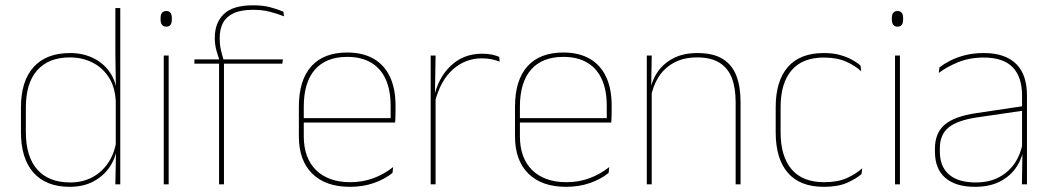

<svg xmlns="http://www.w3.org/2000/svg" viewBox="-20 -695 3966 724"><path d="M243 9.5Q154 9.5 106.5 -43.8Q59 -97 59 -197V-289.5Q59 -389.5 106.8 -442.2Q154.5 -495 244.5 -495Q294.5 -495 334.5 -474.5Q374.5 -454 397.8 -417Q421 -380 421.5 -330H427.5L416.5 -313.5Q413.5 -368.5 389.2 -405Q365 -441.5 327 -460Q289 -478.5 243.5 -478.5Q163.5 -478.5 120.5 -430.2Q77.5 -382 77.5 -289.5V-197Q77.5 -104.5 120.5 -55.8Q163.5 -7 245 -7Q291.5 -7 328 -26.5Q364.5 -46 388 -81Q411.5 -116 418.5 -162.5L427.5 -144H422Q417.5 -101.5 394.5 -66.8Q371.5 -32 333 -11.2Q294.5 9.5 243 9.5ZM415 0 417.5 -130.5 416.5 -138V-346.5L417 -356L415 -494.5V-664.5H433.5V0Z M597.5 0V-485.5H616V0ZM607 -594.5Q596.5 -594.5 591 -601.2Q585.5 -608 585.5 -622V-626.5Q585.5 -640 591 -646.8Q596.5 -653.5 607 -653.5Q617.5 -653.5 622.8 -646.8Q628 -640 628 -626.5V-622Q628 -608 622.8 -601.2Q617.5 -594.5 607 -594.5Z M934.5 -675Q970.5 -675 997 -668.2Q1023.5 -661.5 1048.5 -651L1051 -633.5Q1022.5 -644.5 995.5 -651.2Q968.5 -658 934.5 -658Q889 -658 861.2 -645.2Q833.5 -632.5 821 -609Q808.5 -585.5 808.5 -552V-549Q808.5 -525 813.5 -504.2Q818.5 -483.5 824 -466.5L807.5 -464V-467.5Q802.5 -482.5 796.2 -504.2Q790 -526 790 -550.5V-553Q790 -609 824 -642Q858 -675 934.5 -675ZM806 0V-460H824.5V0ZM713 -455V-471H813H819H1047L1044.5 -455Z M1299.5 9.5Q1208 9.5 1157.5 -40.2Q1107 -90 1107 -180.5V-292.5Q1107 -392.5 1153.8 -444.8Q1200.5 -497 1289.5 -497Q1348 -497 1388.8 -473.5Q1429.5 -450 1450.5 -405.2Q1471.5 -360.5 1471.5 -296.5V-279.5Q1471.5 -268.5 1471.2 -257.5Q1471 -246.5 1470 -233H1453Q1453 -250.5 1453 -266.5Q1453 -282.5 1453 -296Q1453 -355.5 1434.2 -396.5Q1415.5 -437.5 1379 -459Q1342.5 -480.5 1289.5 -480.5Q1209.5 -480.5 1167.5 -432.5Q1125.5 -384.5 1125.5 -292.5V-243.5V-239.5V-181Q1125.5 -140 1137.2 -108Q1149 -76 1171.5 -53.8Q1194 -31.5 1226.5 -19.8Q1259 -8 1300 -8Q1347.5 -8 1387.5 -22.8Q1427.5 -37.5 1462.5 -65L1460 -43Q1430.5 -19 1389.5 -4.8Q1348.5 9.5 1299.5 9.5ZM1115.5 -233V-249.5H1463.5V-233Z M1619.5 -308.5 1610 -320.5 1615.5 -325Q1632 -402 1680 -447.2Q1728 -492.5 1798 -492.5Q1819 -492.5 1835.2 -489Q1851.5 -485.5 1862.5 -480.5L1864 -462.5Q1851 -468 1834 -471.5Q1817 -475 1796.5 -475Q1735 -475 1687.8 -433.2Q1640.5 -391.5 1619.5 -308.5ZM1604 0V-485.5H1622.5L1620 -335L1622.5 -332.5V0Z M2114.5 9.5Q2023 9.5 1972.5 -40.2Q1922 -90 1922 -180.5V-292.5Q1922 -392.5 1968.8 -444.8Q2015.5 -497 2104.5 -497Q2163 -497 2203.8 -473.5Q2244.5 -450 2265.5 -405.2Q2286.5 -360.5 2286.5 -296.5V-279.5Q2286.5 -268.5 2286.2 -257.5Q2286 -246.5 2285 -233H2268Q2268 -250.5 2268 -266.5Q2268 -282.5 2268 -296Q2268 -355.5 2249.2 -396.5Q2230.5 -437.5 2194 -459Q2157.5 -480.5 2104.5 -480.5Q2024.5 -480.5 1982.5 -432.5Q1940.5 -384.5 1940.5 -292.5V-243.5V-239.5V-181Q1940.5 -140 1952.2 -108Q1964 -76 1986.5 -53.8Q2009 -31.5 2041.5 -19.8Q2074 -8 2115 -8Q2162.5 -8 2202.5 -22.8Q2242.5 -37.5 2277.5 -65L2275 -43Q2245.5 -19 2204.5 -4.8Q2163.5 9.5 2114.5 9.5ZM1930.5 -233V-249.5H2278.5V-233Z M2754 0V-310Q2754 -363 2739.8 -400.5Q2725.5 -438 2693.5 -458.2Q2661.5 -478.5 2608 -478.5Q2558.5 -478.5 2521.8 -458.8Q2485 -439 2463 -404.2Q2441 -369.5 2434 -325L2425 -344H2430.5Q2435 -385 2456.8 -419.2Q2478.5 -453.5 2517 -474.2Q2555.5 -495 2609 -495Q2669.5 -495 2705.2 -472.8Q2741 -450.5 2756.8 -409.2Q2772.5 -368 2772.5 -311V0ZM2419 0V-485.5H2437.5L2435.5 -358.5H2437.5V0Z M3086.5 9.5Q2996.5 9.5 2950.8 -43.5Q2905 -96.5 2905 -196V-290.5Q2905 -389.5 2950.8 -442.2Q2996.5 -495 3086.5 -495Q3121.5 -495 3148 -487.5Q3174.5 -480 3193.8 -469.2Q3213 -458.5 3225 -447.5L3227.5 -426Q3204.5 -447.5 3170.2 -462.8Q3136 -478 3086 -478Q3006 -478 2964.8 -429.8Q2923.5 -381.5 2923.5 -290.5V-196.5Q2923.5 -105.5 2964.8 -56.8Q3006 -8 3087.5 -8Q3139.5 -8 3174 -23.8Q3208.5 -39.5 3231.5 -60.5L3228.5 -38.5Q3209 -21.5 3174.8 -6Q3140.5 9.5 3086.5 9.5Z M3355 0V-485.5H3373.5V0ZM3364.5 -594.5Q3354 -594.5 3348.5 -601.2Q3343 -608 3343 -622V-626.5Q3343 -640 3348.5 -646.8Q3354 -653.5 3364.5 -653.5Q3375 -653.5 3380.2 -646.8Q3385.5 -640 3385.5 -626.5V-622Q3385.5 -608 3380.2 -601.2Q3375 -594.5 3364.5 -594.5Z M3833.5 0 3835.5 -128 3834 -131.5V-292V-334.5Q3834 -404.5 3798.8 -441.2Q3763.5 -478 3690 -478Q3635.5 -478 3592.5 -460.2Q3549.5 -442.5 3520 -420L3522.5 -441Q3538 -453 3561.8 -465.5Q3585.5 -478 3617.8 -486.5Q3650 -495 3690 -495Q3731.5 -495 3762 -484.2Q3792.5 -473.5 3812.8 -453Q3833 -432.5 3842.8 -402.8Q3852.5 -373 3852.5 -335V0ZM3656.5 9.5Q3584 9.5 3544.8 -24.2Q3505.5 -58 3505.5 -123V-134.5Q3505.5 -192.5 3541.5 -224.2Q3577.5 -256 3662 -268.5L3843 -295.5L3843.5 -278.5L3665.5 -252.5Q3590.5 -241.5 3557.2 -214.5Q3524 -187.5 3524 -135.5V-124Q3524 -66.5 3558.8 -36.8Q3593.5 -7 3659 -7Q3711 -7 3748.2 -27.2Q3785.5 -47.5 3808 -82.2Q3830.5 -117 3837 -160.5L3846.5 -142H3840.5Q3836.5 -102.5 3814.5 -67.8Q3792.5 -33 3753 -11.8Q3713.5 9.5 3656.5 9.5Z"/></svg>

Font: Anek Bangla Medium Thin
Style: Regular
Weight: 250
Version: Version 1.003